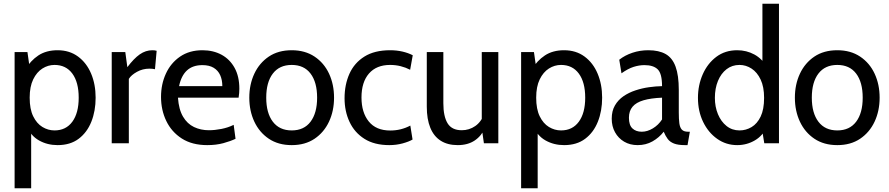

<svg xmlns="http://www.w3.org/2000/svg" viewBox="-20 -770 4776 1032"><path d="M58.5 242V-490H127.5L143.5 -378L115.5 -396Q144 -444 186.2 -472Q228.5 -500 289.5 -500Q353.5 -500 399.5 -466Q445.5 -432 469.8 -374.2Q494 -316.5 494 -245Q494 -173.5 471 -115.8Q448 -58 402.8 -24Q357.5 10 289.5 10Q234.5 10 190 -15Q145.5 -40 125.5 -89.5L147.5 -105V242ZM273 -69Q334.5 -69 368.8 -115.8Q403 -162.5 403 -245Q403 -328 368.8 -374.5Q334.5 -421 273 -421Q238.5 -421 208 -401.8Q177.5 -382.5 158.5 -343.5Q139.5 -304.5 139.5 -245Q139.5 -183.5 158.5 -144.8Q177.5 -106 208 -87.5Q238.5 -69 273 -69Z M580.5 0V-490H653.5L664.5 -409Q699.5 -455.5 731.2 -477.8Q763 -500 799 -500Q811.5 -500 822 -497L813 -398Q806.5 -399.5 799.2 -400.2Q792 -401 783 -401Q747 -401 716 -383.8Q685 -366.5 672.5 -346V0Z M1094 10Q1012.5 10 957.2 -25.5Q902 -61 873.8 -119.8Q845.5 -178.5 845.5 -249Q845.5 -317.5 871.8 -374.5Q898 -431.5 948 -465.8Q998 -500 1068.5 -500Q1126 -500 1170.8 -475.8Q1215.5 -451.5 1241 -405.2Q1266.5 -359 1266.5 -293Q1266.5 -282.5 1265.5 -270Q1264.5 -257.5 1262.5 -245H936.5Q941 -181.5 963.8 -143Q986.5 -104.5 1022.8 -87.2Q1059 -70 1102.5 -70Q1134.5 -70 1170.2 -77Q1206 -84 1236 -99L1246 -24Q1219 -11 1180.5 -0.5Q1142 10 1094 10ZM942.5 -307H1175Q1175 -340.5 1163.5 -366Q1152 -391.5 1128.2 -405.8Q1104.5 -420 1068 -420Q1016 -420 985 -391.5Q954 -363 942.5 -307Z M1548 10Q1476 10 1425 -24.2Q1374 -58.5 1347 -116.2Q1320 -174 1320 -245Q1320 -316 1347 -373.8Q1374 -431.5 1424.8 -465.8Q1475.5 -500 1548 -500Q1619.5 -500 1670.8 -465.8Q1722 -431.5 1748.8 -373.8Q1775.5 -316 1775.5 -245Q1775.5 -174 1748.5 -116.2Q1721.5 -58.5 1670.8 -24.2Q1620 10 1548 10ZM1548 -69Q1614 -69 1649.2 -115.8Q1684.5 -162.5 1684.5 -245Q1684.5 -328 1649.2 -374.5Q1614 -421 1548 -421Q1482 -421 1446.5 -374.5Q1411 -328 1411 -245Q1411 -162.5 1446.5 -115.8Q1482 -69 1548 -69Z M2072.5 10Q1992 10 1938.8 -23.8Q1885.5 -57.5 1858.8 -114.8Q1832 -172 1832 -242Q1832 -315 1858.2 -373.5Q1884.5 -432 1938.8 -466Q1993 -500 2077 -500Q2112 -500 2143.2 -492.8Q2174.5 -485.5 2198.5 -473L2184.5 -395Q2160.5 -407.5 2133.5 -414.2Q2106.5 -421 2077 -421Q2003.5 -421 1963.2 -374.8Q1923 -328.5 1923 -246Q1923 -165.5 1962.2 -117Q2001.5 -68.5 2077.5 -68.5Q2107 -68.5 2134 -75.2Q2161 -82 2185.5 -95L2197.5 -20Q2178 -8.5 2144 0.8Q2110 10 2072.5 10Z M2440.5 10Q2385.5 10 2348.5 -13.8Q2311.5 -37.5 2292.8 -83.5Q2274 -129.5 2274 -197V-490H2363V-215Q2363 -144.5 2385.8 -107.2Q2408.5 -70 2462 -70Q2502 -70 2534.5 -92.5Q2567 -115 2582 -158L2569.5 -106V-490H2658.5V0H2581L2568 -90.5L2588 -84.5Q2568.5 -39.5 2531.5 -14.8Q2494.5 10 2440.5 10Z M2781 242V-490H2850L2866 -378L2838 -396Q2866.5 -444 2908.8 -472Q2951 -500 3012 -500Q3076 -500 3122 -466Q3168 -432 3192.2 -374.2Q3216.5 -316.5 3216.5 -245Q3216.5 -173.5 3193.5 -115.8Q3170.5 -58 3125.2 -24Q3080 10 3012 10Q2957 10 2912.5 -15Q2868 -40 2848 -89.5L2870 -105V242ZM2995.5 -69Q3057 -69 3091.2 -115.8Q3125.5 -162.5 3125.5 -245Q3125.5 -328 3091.2 -374.5Q3057 -421 2995.5 -421Q2961 -421 2930.5 -401.8Q2900 -382.5 2881 -343.5Q2862 -304.5 2862 -245Q2862 -183.5 2881 -144.8Q2900 -106 2930.5 -87.5Q2961 -69 2995.5 -69Z M3407.5 10Q3366 10 3334.8 -8.5Q3303.5 -27 3285.8 -59Q3268 -91 3268 -132Q3268 -173.5 3285.2 -203.2Q3302.5 -233 3331.2 -252.8Q3360 -272.5 3395.5 -284.2Q3431 -296 3468.2 -301.2Q3505.5 -306.5 3538.5 -307Q3538.5 -374.5 3515.2 -397.2Q3492 -420 3444 -420Q3415.5 -420 3385.5 -410.5Q3355.5 -401 3320.5 -376L3308.5 -449Q3339 -473 3379.5 -486.5Q3420 -500 3464.5 -500Q3521.5 -500 3557.8 -479.5Q3594 -459 3611.2 -412Q3628.5 -365 3628.5 -286.5V-165Q3628.5 -130 3631.5 -107.2Q3634.5 -84.5 3645 -73.2Q3655.5 -62 3678 -62H3688L3675.5 10H3662Q3624.5 10 3602.8 1.5Q3581 -7 3569 -23Q3557 -39 3547.5 -62Q3522.5 -30 3487 -10Q3451.5 10 3407.5 10ZM3429.5 -62Q3459.5 -62 3489.2 -80Q3519 -98 3538.5 -128V-245Q3478.5 -242.5 3439 -231Q3399.5 -219.5 3380 -196.5Q3360.5 -173.5 3360.5 -137Q3360.5 -97.5 3379.2 -79.8Q3398 -62 3429.5 -62Z M3942.5 10Q3882.5 10 3834.8 -23.8Q3787 -57.5 3759.2 -115Q3731.5 -172.5 3731.5 -244Q3731.5 -312 3757.2 -370.5Q3783 -429 3830.2 -464.5Q3877.5 -500 3942.5 -500Q3992.5 -500 4034.8 -477Q4077 -454 4104 -407.5L4078 -395V-750H4167V0H4088L4071 -104L4101.5 -89Q4081 -41 4037.5 -15.5Q3994 10 3942.5 10ZM3955 -69Q3989.5 -69 4019.8 -87Q4050 -105 4068.5 -143.5Q4087 -182 4087 -244Q4087 -303 4068.5 -342.2Q4050 -381.5 4019.8 -401.2Q3989.5 -421 3955 -421Q3915 -421 3885.2 -398Q3855.5 -375 3839 -335Q3822.5 -295 3822.5 -244Q3822.5 -196 3839 -156.2Q3855.5 -116.5 3885.2 -92.8Q3915 -69 3955 -69Z M4480.5 10Q4408.5 10 4357.5 -24.2Q4306.5 -58.5 4279.5 -116.2Q4252.5 -174 4252.5 -245Q4252.5 -316 4279.5 -373.8Q4306.5 -431.5 4357.2 -465.8Q4408 -500 4480.5 -500Q4552 -500 4603.2 -465.8Q4654.5 -431.5 4681.2 -373.8Q4708 -316 4708 -245Q4708 -174 4681 -116.2Q4654 -58.5 4603.2 -24.2Q4552.5 10 4480.5 10ZM4480.5 -69Q4546.5 -69 4581.8 -115.8Q4617 -162.5 4617 -245Q4617 -328 4581.8 -374.5Q4546.5 -421 4480.5 -421Q4414.5 -421 4379 -374.5Q4343.5 -328 4343.5 -245Q4343.5 -162.5 4379 -115.8Q4414.5 -69 4480.5 -69Z"/></svg>

Font: Cabin
Style: Regular
Weight: 400
Width: 4
Designer: Pablo Impallari
Foundry: Pablo Impallari. http://www.impallari.com Igino Marini. http://www.ikern.com
Version: Version 3.001